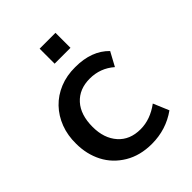

<svg xmlns="http://www.w3.org/2000/svg" viewBox="-202 -808 928 928"><g transform="rotate(-45 262.0 -343.5)"><path d="M231.4 -595.7V-698.2H339.8V-595.7ZM290 11.2Q210.4 11.2 151.4 -23.9Q91.8 -59.6 61.5 -118.2Q31.2 -176.8 31.2 -249Q30.3 -305.7 48.8 -354.5Q67.4 -403.3 101.6 -439Q135.7 -474.6 183.8 -494.4Q231.9 -514.2 290.5 -513.7Q401.9 -513.7 464.4 -449.2L425.8 -377.9Q372.1 -424.8 300.3 -424.8Q228.5 -424.8 186.5 -378.4Q145 -332.5 145 -249.5Q145 -171.9 187 -124.5Q228.5 -77.6 301.3 -77.6Q368.2 -77.6 430.7 -124L464.4 -43.9Q387.2 11.2 290 11.2Z"/></g></svg>

Font: Ride Light
Style: Bold
Weight: 600
Version: Version 3.000